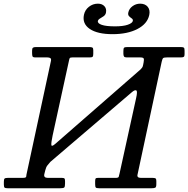

<svg xmlns="http://www.w3.org/2000/svg" viewBox="-58 -1000 1000 1020"><path d="M686.5 -980.5Q713 -980.5 726.8 -963.8Q740.5 -947 735 -920.5Q725 -873.5 672.2 -846Q619.5 -818.5 540 -818.5Q460 -818.5 419 -846.2Q378 -874 388 -921.5Q393.5 -947.5 414.5 -964Q435.5 -980.5 462 -980.5Q484.5 -980.5 496.8 -967Q509 -953.5 505 -933Q502.5 -921 492.8 -914Q483 -907 473.5 -901.8Q464 -896.5 462 -888.5Q459.5 -876 482.5 -868Q505.5 -860 553 -860Q596 -860 620.5 -868.5Q645 -877 647.5 -888.5Q649.5 -897 642 -902Q634.5 -907 627.8 -913.8Q621 -920.5 623.5 -933Q627.5 -953.5 645.8 -967Q664 -980.5 686.5 -980.5ZM705 -669Q708 -684.5 705 -689.8Q702 -695 686 -695H614.5Q604 -695 600.8 -700Q597.5 -705 597.5 -714.5V-729Q597.5 -742.5 601 -746.2Q604.5 -750 617.5 -750H902.5Q914.5 -750 918.5 -747Q922.5 -744 922.5 -731V-712Q922.5 -701.5 918.5 -698.2Q914.5 -695 903 -695H830Q813.5 -695 809 -691.5Q804.5 -688 801 -672L672.5 -72Q668.5 -55 691 -55H753Q763 -55 767.8 -52.5Q772.5 -50 772.5 -39V-22Q772.5 -6.5 767.2 -3.2Q762 0 747.5 0H467.5Q454 0 450.8 -4Q447.5 -8 447.5 -22V-37Q447.5 -47.5 449.8 -51.2Q452 -55 462 -55H556.5Q571 -55 572.8 -61Q574.5 -67 577.5 -80L665 -478Q673.5 -515 666.2 -519.5Q659 -524 643.5 -511L209.5 -140Q201 -130.5 193.8 -121.2Q186.5 -112 182.5 -95L177.5 -75Q172.5 -55 196.5 -55H271Q281 -55 284.2 -52Q287.5 -49 287.5 -38V-25Q287.5 -8 283.2 -4Q279 0 262.5 0H-17.5Q-30 0 -33.8 -3.5Q-37.5 -7 -37.5 -20V-34Q-37.5 -47.5 -33.8 -51.2Q-30 -55 -17 -55H62Q74 -55 78.2 -57.5Q82.5 -60 82.5 -72L212.5 -675.5Q215 -687 209.8 -691Q204.5 -695 193 -695H130Q117.5 -695 115 -700Q112.5 -705 112.5 -718V-731Q112.5 -743 117 -746.5Q121.5 -750 132.5 -750H417.5Q427.5 -750 432.5 -747.5Q437.5 -745 437.5 -734V-714Q437.5 -702 434 -698.5Q430.5 -695 419 -695H327Q314.5 -695 312.2 -690.8Q310 -686.5 307.5 -673.5L221.5 -280Q213.5 -242 214.8 -230.2Q216 -218.5 236 -236L688.5 -631Q693.5 -636.5 697 -640.8Q700.5 -645 702.5 -656Z"/></svg>

Font: Besley
Style: Italic
Weight: 400
Italic angle: -13°
Designer: Owen Earl
Foundry: indestructible type*
Version: Version 4.000; ttfautohint (v1.8.4.7-5d5b)